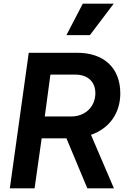

<svg xmlns="http://www.w3.org/2000/svg" viewBox="-20 -1035 709 1055"><path d="M474 -842 605 -1015H435L345 -842ZM170 0 209 -275H345L460 0H606L480 -294C582 -330 641 -414 641 -522C641 -665 547 -745 405 -745H138L34 0ZM257 -625H394C462 -625 504 -586 504 -523C504 -449 449 -395 371 -395H226Z"/></svg>

Font: Plus Jakarta Sans
Style: Bold Italic
Weight: 700
Italic angle: -8°
Designer: Gumpita Rahayu
Foundry: Tokotype
Version: Version 2.071;gftools[0.9.30]